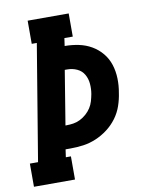

<svg xmlns="http://www.w3.org/2000/svg" viewBox="-83 -796 666 857"><g transform="rotate(-10 250.0 -367.5)"><path d="M1 0V-105H38L125 -630H102V-735H288V-630H250L245 -595Q277 -595 308.5 -588.5Q340 -582 366.5 -566.5Q393 -551 412.5 -527.5Q432 -504 441.5 -474.5Q451 -445 452 -412Q453 -379 447 -347Q443 -318 433 -289Q423 -260 404.5 -235Q386 -210 361 -191Q336 -172 307.5 -160Q279 -148 250 -144Q221 -140 191 -140H169L164 -105H187V0ZM191 -245Q207 -245 223 -247.5Q239 -250 254 -257.5Q269 -265 282 -276.5Q295 -288 304 -302Q313 -316 317.5 -331.5Q322 -347 325 -363Q329 -386 327 -409.5Q325 -433 314 -452Q303 -471 282.5 -480.5Q262 -490 238 -490H227L187 -245Z"/></g></svg>

Font: Iosevka Slab Extrabold Oblique
Style: Regular
Weight: 800
Italic angle: -9°
Monospace: yes
Designer: Belleve Invis
Foundry: Belleve Invis
Version: Version 11.1.1; ttfautohint (v1.8.3)